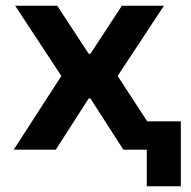

<svg xmlns="http://www.w3.org/2000/svg" viewBox="-20 -523 667 671"><path d="M493 128V0H456V-99H612V128ZM28 0 218 -294 223 -214 33 -503H180L290 -335H296L406 -503H553L363 -215L368 -293L559 0H411L296 -179H290L175 0Z"/></svg>

Font: Nunito Sans 6pt
Style: Bold
Weight: 700
Version: Version 3.101;gftools[0.9.27]